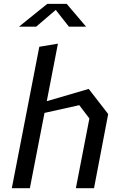

<svg xmlns="http://www.w3.org/2000/svg" viewBox="-20 -996 660 1016"><path d="M381.5 0H477.5L552.5 -392.5L449.5 -525.5L227.5 -460.5L286.5 -765L188 -748.5L42.5 0H138L215.5 -398.5L399.5 -439.5L453 -369ZM80.5 -855H171.5L275 -943.5L344.5 -855H435.5L333 -975.5H230Z"/></svg>

Font: Monaspace Krypton
Style: Italic
Weight: 400
Italic angle: -11°
Designer: Riley Cran & the Lettermatic Team
Foundry: Lettermatic
Version: Version 1.101 (Monaspace Krypton)